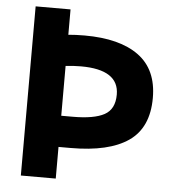

<svg xmlns="http://www.w3.org/2000/svg" viewBox="-52 -757 726 822"><g transform="rotate(5 311.0 -346.5)"><path d="M218 -710V-601Q249 -604 288 -604Q439 -604 520.5 -544.5Q602 -485 602 -363Q602 -235 518 -177Q434 -119 270 -119H218V17H68V-710ZM284 -471Q250 -471 218 -467V-253H267Q359 -253 403 -277Q447 -301 447 -364Q447 -471 284 -471Z"/></g></svg>

Font: Repo
Style: Bold
Weight: 700
Designer: Stefan Peev
Foundry: Context Ltd
Version: Version 001.000